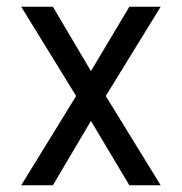

<svg xmlns="http://www.w3.org/2000/svg" viewBox="-20 -550 540 570"><path d="M43 0H137L250 -191L364 0H457L294 -265L457 -530H364L250 -339L137 -530H43L206 -265Z"/></svg>

Font: Iosevka SS09
Style: Regular
Weight: 400
Monospace: yes
Designer: Belleve Invis
Foundry: Belleve Invis
Version: Version 5.2.1; ttfautohint (v1.8.3)